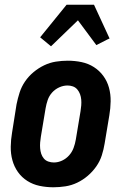

<svg xmlns="http://www.w3.org/2000/svg" viewBox="-20 -785 540 813"><path d="M206 8Q176 8 147.5 2Q119 -4 95.5 -19Q72 -34 56 -56.5Q40 -79 32.5 -106.5Q25 -134 25.5 -164Q26 -194 31 -223L50 -343Q55 -368 63 -393Q71 -418 86 -440Q101 -462 122 -479.5Q143 -497 167 -508.5Q191 -520 216.5 -524Q242 -528 267 -528Q297 -528 325.5 -522Q354 -516 377.5 -501Q401 -486 417.5 -463.5Q434 -441 441.5 -413.5Q449 -386 448.5 -356Q448 -326 443 -297L423 -177Q419 -152 411 -127Q403 -102 387.5 -80Q372 -58 351.5 -40.5Q331 -23 307 -11.5Q283 0 257 4Q231 8 206 8ZM208 -97Q226 -97 243 -105Q260 -113 272.5 -127Q285 -141 291.5 -158.5Q298 -176 301 -194L321 -314Q323 -326 324 -338.5Q325 -351 324 -363Q323 -375 319 -386Q315 -397 307.5 -406Q300 -415 289 -419Q278 -423 266 -423Q248 -423 230.5 -415Q213 -407 200.5 -393Q188 -379 182 -361.5Q176 -344 173 -326L153 -206Q151 -194 150 -181.5Q149 -169 150 -157Q151 -145 154.5 -134Q158 -123 165.5 -114Q173 -105 184.5 -101Q196 -97 208 -97ZM196 -589 150 -627 262 -765H378L444 -622L435 -618L388 -594L310 -699Z"/></svg>

Font: Iosevka Curly Extrabold
Style: Italic
Weight: 800
Italic angle: -9°
Monospace: yes
Designer: Belleve Invis
Foundry: Belleve Invis
Version: Version 22.1.2; ttfautohint (v1.8.4)